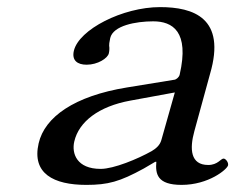

<svg xmlns="http://www.w3.org/2000/svg" viewBox="-20 -510 680 540"><path d="M471.7 -250 433.8 -116C429.5 -100.9 418.2 -92 406.6 -85C367.5 -63 300.1 -35 263.1 -35C196.1 -35 181 -78 188.9 -112C201.8 -168 257.9 -210.8 346.4 -227ZM419.7 -55C416.8 -21 421.7 10 490.7 10C566.7 10 618.8 -33.6 621.4 -45C623.2 -53 614.8 -64 608.8 -64C600.8 -64 592.6 -46 565.6 -46C515.6 -46 512.8 -91 526.6 -141L570.7 -302C616.9 -459.5 524.1 -490 430.1 -490C325.1 -490 201.6 -427 187.7 -367C181.5 -340 197.7 -328 223.7 -328C254.7 -328 282.9 -346 286.1 -360C288 -368 288 -377 287 -381C286.7 -384 287.3 -391 290 -403C298.1 -438 361.9 -450 410.9 -450C464.9 -450 513.4 -422 485.3 -300C483.4 -292 475.3 -287 472 -286L336.9 -264C189.1 -239.9 105.8 -181 88.7 -107C69.1 -22 130.7 10 222.7 10C283.7 10 316.8 1 384.3 -36L416.7 -55Z"/></svg>

Font: Linux Libertine Mono O
Style: Mono Oblique
Weight: 400
Italic angle: -13°
Designer: Philipp H. Poll
Foundry: Philipp H. Poll
Version: Version 5.1.7